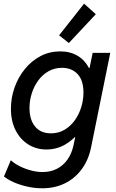

<svg xmlns="http://www.w3.org/2000/svg" viewBox="-20 -805 630 1039"><path d="M209 213.9Q167 213.9 126.5 204.6Q85.9 195.3 53.2 180.7Q20.5 166 1.5 149.9L38.6 62Q54.7 77.6 82.5 92.3Q110.4 106.9 144.3 116.5Q178.2 126 210.9 126Q253.4 126 287.6 108.6Q321.8 91.3 344.7 59.1Q367.7 26.9 377.4 -17.1L387.2 -63H371.1L400.9 -119.6L455.6 -387.7L437.5 -437.5H464.8L481.4 -519H576.7L473.6 -11.2Q459.5 60.5 422.1 110.8Q384.8 161.1 330.3 187.5Q275.9 213.9 209 213.9ZM230.5 3.9Q176.8 3.9 133.3 -23.2Q89.8 -50.3 64.5 -99.9Q39.1 -149.4 39.1 -216.3Q39.1 -275.9 58.8 -331.5Q78.6 -387.2 114.5 -431.4Q150.4 -475.6 199 -501.2Q247.6 -526.9 306.2 -526.9Q360.4 -526.9 400.6 -502.7Q440.9 -478.5 463.6 -432.4Q486.3 -386.2 486.3 -319.8Q486.3 -260.3 467.8 -202.6Q449.2 -145 415.3 -98.4Q381.3 -51.8 334.5 -23.9Q287.6 3.9 230.5 3.9ZM255.9 -83.5Q296.4 -83.5 328.9 -102.5Q361.3 -121.6 384.3 -153.3Q407.2 -185.1 419.4 -224.4Q431.6 -263.7 431.6 -304.2Q431.6 -370.6 399.7 -404.3Q367.7 -438 315.4 -438Q275.4 -438 242.9 -419.7Q210.4 -401.4 187.3 -369.9Q164.1 -338.4 151.9 -299.6Q139.6 -260.7 139.6 -219.7Q139.6 -158.2 169.4 -120.8Q199.2 -83.5 255.9 -83.5ZM352.5 -572.3 299.8 -613.8 435.1 -785.2 498.5 -728Z"/></svg>

Font: Reddit Sans Medium
Style: Italic
Weight: 500
Italic angle: -11.25°
Designer: Stephen Hutchings
Version: Version 1.013